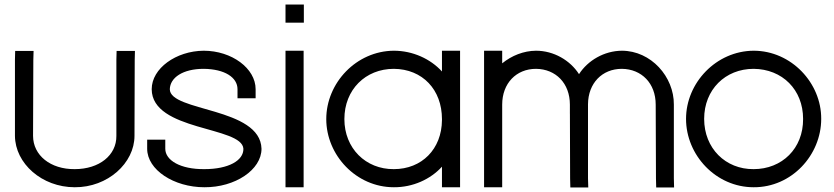

<svg xmlns="http://www.w3.org/2000/svg" viewBox="-20 -807 3684 848"><path d="M46 -543 47 -582H128.3L127.2 -542L126 -207C126 -121 203 -59 310 -60C418.1 -60 495 -121 494 -207V-543L495 -582H576L575 -542L574 -207C574 -87 456 21 310 20C165.1 20 47 -85 46 -207Z M1109 -413V-373H1029V-413C1029 -465 972.7 -502 879.5 -503C787.5 -503 731.2 -464 730 -413C730 -313 1130 -334 1135 -150C1135 -57 1018.2 21 882.5 20C748 20 630 -57 630 -150V-190H710V-150C710 -99 776.7 -59 882.5 -60C989.5 -60 1056 -98 1055 -150C1049 -250 651 -227 650 -413C650 -505 757.6 -582 879.5 -583C1003.7 -583 1109 -505 1109 -413Z M1281 -707H1241V-787H1281H1282H1322V-707H1282ZM1241 -543V-583H1321V-543V-20V20H1241V-20Z M1421 -281C1421 -441 1553.9 -582 1719.5 -583C1803 -583 1881.1 -547.1 1932 -491.3V-543V-583H2012V-543V-284.8V-281V-20V20H1932V-20V-70.8C1881.3 -15.1 1803.6 20.5 1719.5 20C1552.8 20 1421 -122 1421 -281ZM1501 -281C1501 -152 1595.3 -59 1719.5 -60C1843.3 -60 1931 -148.8 1932 -276.3V-281C1932 -411 1846 -502 1719.5 -503C1594.2 -503 1501 -411 1501 -281Z M2537.3 -479.5C2576.4 -540.3 2648.8 -582.4 2726.5 -583C2855.3 -583 2957.2 -468 2956.2 -345V-20L2957.2 21H2878.2L2877.2 -19L2876 -345C2876 -439 2813.9 -502 2726.5 -503C2639.7 -503 2577.8 -439.8 2577 -346.8L2577 -345V-305V-20L2578.2 21H2499L2498 -19L2497.1 -305H2497V-345C2497 -439 2434.9 -502 2347.5 -503C2260.1 -503 2198 -439 2198 -345V-305V-20V20H2118V-20V-305V-345V-543V-583H2198V-543V-527.3C2239.9 -561.3 2292.4 -582.6 2347.5 -583C2425.8 -583 2498.4 -540.5 2537.3 -479.5Z M3010 -282C3010 -441 3142.9 -582 3308.5 -583C3475.2 -583 3608 -440 3607 -282C3607 -122 3476.4 21 3308.5 20C3141.8 20 3010 -122 3010 -282ZM3090 -282C3090 -152 3184.3 -59 3308.5 -60C3433.8 -60 3528 -151 3527 -282C3527 -411 3435 -502 3308.5 -503C3183.2 -503 3090 -411 3090 -282Z"/></svg>

Font: Nordica Plus
Style: NordicaClassicLtExt
Weight: 300
Version: Version 1.01